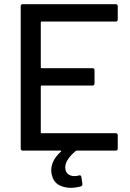

<svg xmlns="http://www.w3.org/2000/svg" viewBox="-20 -720 622 918"><path d="M533 -617H179Q175 -617 175 -613V-398Q175 -394 179 -394H422Q432 -394 432 -384V-321Q432 -311 422 -311H179Q175 -311 175 -307V-87Q175 -83 179 -83H533Q543 -83 543 -73V-10Q543 0 533 0H347Q344 0 342 2Q319 21 305.5 41Q292 61 292 80Q292 101 304.5 111.5Q317 122 336 122Q347 122 357 119L361 118Q367 118 369 126L374 159V162Q374 168 367 171Q342 178 318 178Q286 178 261 164Q236 150 228 117Q225 107 225 94Q225 47 271 5Q273 3 272.5 1.5Q272 0 270 0H89Q79 0 79 -10V-690Q79 -700 89 -700H533Q543 -700 543 -690V-627Q543 -617 533 -617Z"/></svg>

Font: BarlowMedium
Style: Regular
Weight: 500
Designer: Jeremy Tribby
Foundry: Tribby Type
Version: Version 1.422